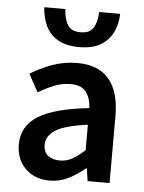

<svg xmlns="http://www.w3.org/2000/svg" viewBox="-53 -773 622 827"><g transform="rotate(5 258.0 -359.0)"><path d="M192 12Q128 12 87.5 -28Q47 -68 47 -132Q47 -211 116 -254.5Q185 -298 336 -314Q335 -353 315.5 -381.5Q296 -410 246 -410Q210 -410 175.5 -396Q141 -382 108 -362L66 -439Q107 -465 158.5 -484Q210 -503 268 -503Q360 -503 405.5 -448.5Q451 -394 451 -291V0H356L348 -54H344Q311 -26 273.5 -7Q236 12 192 12ZM229 -78Q259 -78 283.5 -92.5Q308 -107 336 -132V-242Q236 -229 197 -203.5Q158 -178 158 -141Q158 -108 178 -93Q198 -78 229 -78ZM269 -572Q212 -572 176.5 -593Q141 -614 124 -650Q107 -686 105 -730H196Q198 -688 213.5 -662Q229 -636 269 -636Q310 -636 325.5 -662Q341 -688 342 -730H433Q432 -686 414.5 -650Q397 -614 361.5 -593Q326 -572 269 -572Z"/></g></svg>

Font: Source Sans Pro SemiBold
Style: Regular
Weight: 600
Designer: Paul D. Hunt
Foundry: Adobe Systems Incorporated
Version: Version 2.045;hotconv 1.0.109;makeotfexe 2.5.65596